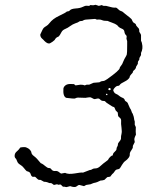

<svg xmlns="http://www.w3.org/2000/svg" viewBox="-20 -762 649 791"><path d="M183.1 -7.8Q172.4 -13.2 161.1 -13.2L148.9 -20Q147.9 -21 144.5 -21H140.1Q136.7 -22 131.8 -26.9Q127 -32.2 125 -33.2Q123 -34.2 118.7 -33.7Q114.3 -33.2 112.3 -34.7Q108.4 -37.1 106.4 -44.4Q104.5 -51.8 97.2 -54.7Q92.3 -56.2 89.8 -57.1Q84 -62.5 78.1 -70.3Q72.3 -78.1 63 -83.5Q53.7 -88.9 50.8 -97.2Q47.9 -105 46.9 -106.4Q45.9 -107.9 43.5 -110.4Q39.6 -114.3 40.5 -123Q41.5 -131.8 49.3 -138.2Q57.1 -145 59.6 -148.9Q62 -152.8 63 -153.8Q63.5 -154.8 74.2 -155.8Q85 -156.7 89.8 -153.8Q103 -148.9 108.9 -136.2Q108.9 -127 119.6 -119.1Q130.4 -111.8 147.9 -89.8Q149.9 -88.9 153.3 -87.4Q156.7 -85.9 166 -78.1Q175.3 -70.3 180.2 -69.8Q185.1 -69.8 187 -68.8Q189 -67.9 192.4 -63.5Q197.8 -56.6 207 -57.6Q216.3 -58.6 222.7 -53.2Q229 -47.9 231.9 -46.9L248 -49.8Q261.2 -43 287.6 -47.4Q314 -51.8 316.9 -51.3Q319.8 -50.8 321.8 -50.8L351.1 -62H354.5L363.8 -66.9Q366.7 -67.9 375.5 -68.4Q384.3 -68.8 395.5 -79.6Q406.7 -89.8 414.1 -94.7Q421.4 -99.6 424.8 -103Q428.2 -110.4 434.6 -116.2Q440.9 -122.1 444.8 -122.1Q444.3 -129.4 452.1 -136.2Q460 -143.1 460 -147.9Q460 -153.3 462.4 -156.7Q465.8 -161.6 465.8 -167Q465.8 -172.4 471.7 -178.7Q479.5 -187.5 478.5 -193.8Q478 -200.2 480.5 -210Q482.9 -219.7 480.5 -236.3Q478 -252.9 479 -262.2Q480 -271.5 474.1 -276.4Q467.8 -281.2 466.8 -284.2Q465.8 -287.1 465.8 -291Q465.8 -294.9 465.3 -297.4Q464.8 -299.8 460.9 -302.7Q455.6 -306.6 454.1 -313Q452.6 -319.8 448.2 -321.3Q443.8 -322.3 442.9 -323.2Q441.9 -324.2 432.1 -330.1Q422.4 -335.9 419.9 -337.9L412.1 -345.2Q410.2 -346.2 405.3 -346.2Q397.9 -346.2 392.6 -352.1Q387.7 -357.9 378.9 -355.5Q370.1 -353 367.2 -354L354 -360.8Q349.6 -361.8 341.8 -360.4Q334 -358.9 332 -358.9L300.8 -359.9Q295.9 -359.9 288.1 -356Q284.7 -355 252.9 -358.9Q238.8 -364.7 241.2 -397Q242.2 -404.3 249.5 -410.2Q256.8 -416 269.5 -416Q282.2 -416 284.2 -415.5Q286.1 -415 291 -410.2L312 -413.1Q323.2 -413.1 329.1 -410.2L336.9 -413.1Q341.8 -413.1 347.2 -413.1L365.2 -420.9L389.2 -422.9Q391.1 -423.8 394.5 -425.8Q398.9 -428.2 404.8 -428.2Q410.6 -428.2 422.4 -436.5Q473.1 -472.7 473.1 -481.4Q473.1 -484.4 477.5 -489.7Q481.9 -495.1 483.4 -498Q484.9 -501 487.8 -508.3Q492.7 -520 496.6 -525.9Q500.5 -532.2 502.4 -537.6Q503.9 -543 503.9 -575.2V-592.8Q503.9 -594.7 502.4 -597.7Q500 -602.5 501.5 -607.9Q502.9 -613.3 500 -616.2Q497.1 -619.1 496.1 -620.6Q493.2 -625 492.2 -632.8Q491.2 -640.6 480.5 -644.5Q469.2 -648.9 462.9 -658.2Q455.1 -664.1 440.9 -668.9Q426.8 -673.8 423.8 -675.8Q407.7 -675.8 401.4 -678.7Q395 -681.6 388.2 -681.6Q381.3 -681.2 378.9 -681.2L372.1 -684.1L333.5 -681.2Q327.6 -681.2 318.8 -675.8Q309.1 -675.8 305.7 -672.9Q301.8 -669.4 290.5 -666Q279.3 -662.1 269.5 -654.8Q259.3 -647 248.5 -642.6Q237.8 -638.2 233.4 -629.9L227.1 -618.7Q223.1 -611.3 217.8 -609.9Q210 -606.9 205.1 -597.2Q196.3 -588.9 186.5 -584Q176.8 -579.1 162.1 -594.2Q161.1 -596.2 153.3 -603Q145.5 -609.9 146 -620.1Q156.7 -644.5 160.6 -647.5Q164.1 -650.9 170.9 -654.8Q177.7 -658.7 183.6 -666.5Q197.3 -684.6 223.6 -696.8Q250 -709 255.9 -714.8Q264.2 -714.8 267.6 -719.2Q272.9 -725.6 291 -727.1Q309.1 -728 320.3 -733.4Q331.1 -738.8 336.4 -738.3Q341.8 -737.8 345.7 -737.8Q349.6 -737.8 352.1 -741.2L363.8 -740.2L374 -742.2L387.2 -737.8L399.9 -741.2Q403.3 -737.8 407.7 -737.8H417Q430.7 -734.4 438.5 -732.4Q445.3 -730.5 451.2 -730.5Q457 -731 459.5 -730Q461.9 -729 466.8 -724.1Q473.6 -717.3 479 -716.3Q484.4 -715.3 495.1 -705.1Q520 -686 522 -683.1Q523.9 -679.7 525.9 -674.8Q527.8 -669.4 533.2 -667Q538.1 -664.1 539.1 -662.6Q540 -661.1 540.5 -659.2Q541 -657.2 541.5 -656.2Q542 -655.3 546.9 -649.9Q551.8 -645 552.7 -642.6Q553.7 -640.1 553.7 -636.7Q553.2 -633.8 553.7 -631.8Q554.2 -629.9 555.7 -627.9Q561 -620.6 561 -617.2V-594.2Q564.9 -586.4 564.9 -583Q570.3 -562.5 561 -543.9Q561 -539.6 561 -535.2L554.2 -522.9V-520.5Q554.7 -516.1 551.8 -513.2Q547.9 -509.3 547.9 -503.9V-499Q545.9 -495.1 541 -487.8Q539.6 -478.5 533.2 -473.6Q526.9 -468.8 526.9 -462.9Q524.9 -460 519.5 -454.6Q514.2 -449.2 514.2 -443.8Q509.3 -433.6 493.2 -425.8Q477.1 -418 474.1 -413.1Q471.2 -408.2 465.3 -408.2Q459.5 -408.2 452.1 -399.9Q444.8 -391.6 447.3 -387.2Q449.2 -383.8 450.2 -381.8Q452.6 -377.4 458.5 -375Q463.9 -373 469.2 -368.7Q474.6 -363.8 481 -360.8Q488.3 -357.9 490.2 -356Q492.2 -354 493.2 -352.1Q494.1 -350.1 494.6 -348.1Q495.1 -346.2 499.5 -343.8Q503.9 -341.3 505.9 -337.9Q507.8 -335 515.1 -316.9Q520 -310.1 521 -305.7Q523.4 -296.9 526.9 -293Q532.2 -278.8 532.2 -274.4Q532.2 -270 535.2 -261.2V-248Q539.1 -240.2 539.6 -238.3Q540 -236.3 539.1 -220.2L540 -207Q532.2 -191.9 533.7 -185.5Q535.2 -179.2 535.2 -176.8L527.8 -162.1Q526.9 -160.2 527.3 -156.2Q527.8 -152.3 521 -142.6Q514.2 -133.3 514.6 -126.5Q515.6 -119.6 509.8 -111.8Q503.9 -104 496.6 -99.1Q489.3 -94.2 482.4 -82.5Q476.1 -71.3 473.1 -67.9Q469.7 -64.9 464.8 -64.5Q460 -64 457 -61.5Q454.1 -59.1 450.7 -53.7Q446.8 -47.9 444.8 -46.9Q442.9 -45.9 439 -40.5Q435.1 -35.2 434.1 -34.2L421.9 -32.2L410.2 -21Q401.4 -18.1 394 -18.1Q377.4 -9.8 372.1 -9.3Q366.7 -8.8 361.3 -6.3Q356 -3.9 353 -2.9Q350.1 -2 344.2 -1.5Q338.4 -1 335 0L326.2 4.9L307.1 0Q302.2 0 295.4 5.9Q288.6 11.7 269 4.9Q266.6 4.9 259.8 7.3Q252.9 9.8 250 8.3Q247.1 6.8 244.1 7.3Q238.8 8.3 234.9 2.9Q231 -2 228 -2L222.2 -1Q221.7 0 218.8 -1.5Q215.8 -2.9 214.8 -2.9L202.1 0L192.9 -6.8Q190.9 -7.8 188 -7.8ZM418.9 -376Q415 -374 417 -371.6Q418.9 -369.1 421.4 -370.1Q423.8 -371.1 421.9 -375ZM426.8 -392.1Q429.7 -389.2 433.6 -391.1Q437.5 -393.1 435.5 -397Q433.1 -400.9 429.2 -398.9Q425.3 -397 426.8 -392.1Z"/></svg>

Font: AntiqueNobleLightItalic
Style: LightItalic
Weight: 400
Version: Version 001.000